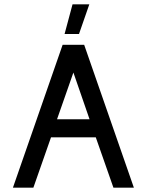

<svg xmlns="http://www.w3.org/2000/svg" viewBox="-20 -872 682 892"><path d="M507 0 425 -234H217L135 0H40L271 -664H371L602 0ZM321 -535 245 -318H396ZM347 -714H280L317 -852H395Z"/></svg>

Font: Sulphur Point
Style: Bold
Weight: 700
Designer: Noponies / Dale Sattler
Foundry: Noponies
Version: Version 1.000; ttfautohint (v1.8)